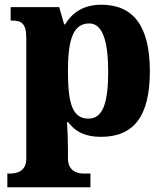

<svg xmlns="http://www.w3.org/2000/svg" viewBox="-20 -566 698 811"><path d="M11 225H362V167H333C310 167 267 159 267 103V60C267 23 265 -16 263 -50H268C297 -11 338 12 406 12C543 12 613 -72 613 -265C613 -459 541 -546 408 -546C331 -546 284 -511 255 -463H251L230 -536H25V-479H32C67 -479 91 -470 91 -407V105C91 160 47 167 24 167H11ZM354 -65C286 -65 267 -128 267 -265C267 -392 286 -467 357 -467C413 -467 437 -393 437 -263C437 -128 413 -65 354 -65Z"/></svg>

Font: Noto Serif Myanmar ExtraBold
Style: Regular
Weight: 800
Designer: Ben Mitchell and the Monotype Design Team
Foundry: Monotype Imaging Inc.
Version: Version 2.106